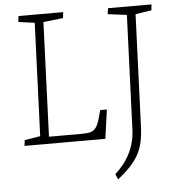

<svg xmlns="http://www.w3.org/2000/svg" viewBox="-60 -757 938 1036"><g transform="rotate(-5 408.5 -238.5)"><path d="M54 -31 139 -45 163 -657 75 -669 79 -701H321L317 -669L210 -657L186 -38H363Q389 -38 407 -41.5Q425 -45 438.5 -61Q452 -77 462 -114L474 -157H510L488 0H50ZM662 -656 559 -669 564 -701H799L796 -669L709 -656L685 -45Q683 0 675 35.5Q667 71 650.5 101.5Q634 132 606.5 161.5Q579 191 538 224L525 195Q552 170 572.5 143.5Q593 117 607 88Q621 59 629 27Q637 -5 638 -41Z"/></g></svg>

Font: Literata ExtraLight
Style: Italic
Weight: 250
Italic angle: -2°
Designer: Latin by Veronika Burian and Jose Scaglione. Greek by Irene Vlachou. Cyrillic by Vera Evstafieva
Foundry: TypeTogether
Version: Version 3.002